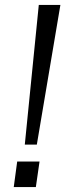

<svg xmlns="http://www.w3.org/2000/svg" viewBox="-20 -762 275 782"><path d="M50 -104 36 0H126L141 -104ZM138 -742 81 -173H130L226 -742Z"/></svg>

Font: Cheyenne Sans Light
Style: Italic
Weight: 300
Italic angle: -8.13011°
Designer: The Public Sans project authors (U.S. Web Design System), Libre Franklin designed by Pablo Impallari and Rodrigo Fuenzal
Foundry: The Cheyenne Sans Project Authors
Version: Version 2.007